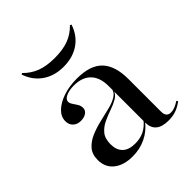

<svg xmlns="http://www.w3.org/2000/svg" viewBox="-174 -752 890 890"><g transform="rotate(-45 271.5 -307.0)"><path d="M345.2 -207.3V-298.4Q345.2 -354.8 316.1 -384.7Q287.1 -414.5 233.1 -414.5Q201.6 -414.5 181 -404.8Q160.5 -395.2 160.5 -379.8Q160.5 -370.2 168.1 -359.3Q175.8 -348.4 183.1 -336.3Q190.3 -324.2 190.3 -310.5Q190.3 -295.2 176.6 -285.1Q162.9 -275 140.3 -275Q116.9 -275 102.4 -288.7Q87.9 -302.4 87.9 -325Q87.9 -354 111.3 -377Q134.7 -400 175 -413.7Q215.3 -427.4 265.3 -427.4Q353.2 -427.4 393.1 -385.1Q433.1 -342.7 433.1 -257.3V-207.3ZM193.5 11.3Q135.5 11.3 101.2 -16.1Q66.9 -43.5 66.9 -91.9Q66.9 -129.8 87.1 -152.4Q107.3 -175 138.7 -188.3Q170.2 -201.6 205.2 -209.7Q240.3 -217.7 272.6 -225.8Q304.8 -233.9 325.4 -247.6Q346 -261.3 346.8 -283.9L347.6 -268.5Q341.9 -247.6 321.4 -235.5Q300.8 -223.4 273.8 -214.1Q246.8 -204.8 221 -192.7Q195.2 -180.6 177.8 -159.7Q160.5 -138.7 160.5 -101.6Q160.5 -63.7 181.5 -43.1Q202.4 -22.6 244.4 -22.6Q276.6 -22.6 302 -34.7Q327.4 -46.8 348.4 -73.4V-62.9Q320.2 -26.6 280.6 -7.7Q241.1 11.3 193.5 11.3ZM433.1 -43.5Q433.1 -25 440.7 -16.1Q448.4 -7.3 463.7 -7.3Q475.8 -7.3 489.1 -12.5Q502.4 -17.7 518.5 -28.2L523.4 -21Q500.8 -4 478.6 3.6Q456.5 11.3 429 11.3Q387.1 11.3 366.1 -6.5Q345.2 -24.2 345.2 -59.7V-207.3H433.1ZM261.3 -508.9Q200.8 -508.9 158.1 -538.7Q115.3 -568.5 97.6 -621.8L104 -625Q133.1 -595.2 170.2 -581Q207.3 -566.9 261.3 -566.9Q314.5 -566.9 352 -581Q389.5 -595.2 417.7 -625L425 -621.8Q407.3 -567.7 364.5 -538.3Q321.8 -508.9 261.3 -508.9Z"/></g></svg>

Font: Playfair 144pt SemiExpanded Medium
Style: Regular
Weight: 500
Width: 6
Designer: Claus Eggers Sørensen
Foundry: Claus Eggers Sørensen
Version: Version 2.203